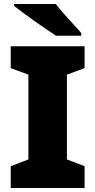

<svg xmlns="http://www.w3.org/2000/svg" viewBox="-20 -947 480 967"><path d="M406 0H34V-110L123 -144V-571L34 -604V-714H406V-604L317 -571V-144L406 -110ZM261 -927Q278 -905 301.5 -878Q325 -851 349 -825.5Q373 -800 389 -781V-767H262Q242 -780 213.5 -799.5Q185 -819 154.5 -840.5Q124 -862 96.5 -882.5Q69 -903 51 -917V-927Z"/></svg>

Font: Noto Sans Khmer Black
Style: Regular
Weight: 900
Version: Version 2.003